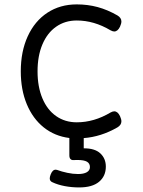

<svg xmlns="http://www.w3.org/2000/svg" viewBox="-20 -610 640 861"><path d="M492.2 -110.8Q507.8 -110.8 518.1 -89.4Q524.4 -75.2 524.4 -65.9Q524.4 -49.3 506.3 -38.6Q433.1 3.4 355.5 9.3V55.2Q404.8 54.7 429.7 77.6Q454.6 100.6 454.6 137.2Q454.6 179.7 424.3 205.1Q394 230.5 335 230.5Q301.8 230.5 270.5 224.6Q239.3 218.8 214.4 207Q203.1 202.1 203.1 189.9Q203.1 183.1 207 172.9Q215.3 150.9 229.5 150.9Q233.4 150.9 235.8 151.9Q256.8 159.7 282 165Q307.1 170.4 330.1 170.4Q355 170.4 369.1 162.4Q383.3 154.3 383.3 139.2Q383.3 123 370.1 115.2Q356.9 107.4 326.7 107.4L307.6 107.9Q300.3 107.9 295.7 102.8Q291 97.7 291 86.4V8.8Q225.1 0.5 176 -38.8Q127 -78.1 100.1 -142.8Q73.2 -207.5 73.2 -290Q73.2 -379.4 104.5 -447.5Q135.7 -515.6 192.6 -553Q249.5 -590.3 324.2 -590.3Q373 -590.3 417.5 -578.4Q461.9 -566.4 506.3 -541Q524.4 -530.3 524.4 -513.7Q524.4 -504.4 518.1 -490.2Q507.8 -468.8 492.2 -468.8Q485.4 -468.8 475.6 -474.1Q401.9 -518.1 324.2 -518.1Q271.5 -518.1 231.7 -490.2Q191.9 -462.4 170.2 -410.9Q148.4 -359.4 148.4 -290Q148.4 -220.7 170.2 -168.9Q191.9 -117.2 231.7 -89.4Q271.5 -61.5 324.2 -61.5Q401.9 -61.5 475.6 -105.5Q485.4 -110.8 492.2 -110.8Z"/></svg>

Font: Courier Prime Sans
Style: Regular
Weight: 400
Designer: Alan Dague-Greene
Foundry: Quote-Unquote Apps
Version: Version 3.020